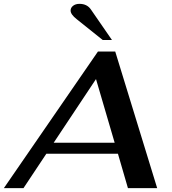

<svg xmlns="http://www.w3.org/2000/svg" viewBox="-51 -978 892 998"><path d="M562 -179H190L71 0H-31L458 -710H548L766 0H614ZM545 -236 448 -567 228 -236ZM348 -878Q316 -903 316 -923Q316 -938 329 -948Q342 -958 362 -958Q402 -958 422 -928L531 -770H483Z"/></svg>

Font: Fahkwang SemiBold
Style: Italic
Weight: 600
Italic angle: -10°
Version: Version 1.000; ttfautohint (v1.6)